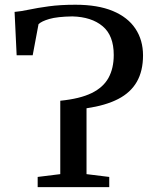

<svg xmlns="http://www.w3.org/2000/svg" viewBox="-20 -770 632 790"><path d="M135 0V-42L228 -53.5V-355.5Q309 -363.5 357 -387Q405 -410.5 426.5 -449.8Q448 -489 448 -544Q448 -624 402.2 -662.2Q356.5 -700.5 277.5 -702.5Q215.5 -701.5 183 -692Q150.5 -682.5 138.5 -670.5L114.5 -542.5H48.5L40 -721Q64.5 -723 98.8 -730.2Q133 -737.5 180.5 -744Q228 -750.5 290.5 -750.5Q382.5 -750.5 444.2 -724.8Q506 -699 537.2 -652Q568.5 -605 568.5 -542Q568.5 -478 543 -433.5Q517.5 -389 466 -362.5Q414.5 -336 336 -324.5V-53.5L429.5 -42V0Z"/></svg>

Font: Merriweather 48pt
Style: Regular
Weight: 400
Version: Version 2.100